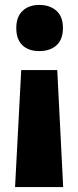

<svg xmlns="http://www.w3.org/2000/svg" viewBox="-20 -583 317 778"><path d="M235 -470Q235 -423 209 -399.5Q183 -376 139 -376Q96 -376 71 -399.5Q46 -423 46 -470Q46 -515 71.5 -539Q97 -563 139 -563Q182 -563 208.5 -539.5Q235 -516 235 -470ZM66 -299H212L236 175H41Z"/></svg>

Font: Noto Sans Myanmar UI Condensed Black
Style: Regular
Weight: 900
Width: 3
Designer: Monotype Design Team
Foundry: Monotype Imaging Inc.
Version: Version 2.103; ttfautohint (v1.8.4.7-5d5b)